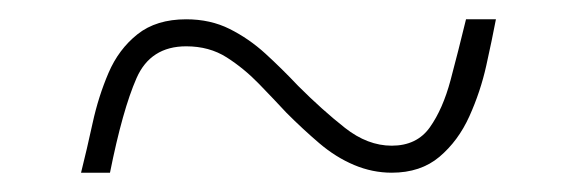

<svg xmlns="http://www.w3.org/2000/svg" viewBox="-20 -456 599 199"><path d="M64 -277Q70 -301 76 -328.5Q82 -356 92.5 -380.5Q103 -405 122.5 -420.5Q142 -436 173 -436Q198 -436 218 -426Q238 -416 255 -400.5Q272 -385 289 -367Q314 -342 337.5 -323.5Q361 -305 386 -305Q412 -305 425.5 -324Q439 -343 447 -373Q455 -403 463 -436H494Q490 -415 484 -388Q478 -361 466.5 -335.5Q455 -310 435.5 -293.5Q416 -277 386 -277Q366 -277 347 -285Q328 -293 311 -307.5Q294 -322 277 -339Q264 -353 248.5 -369Q233 -385 215 -396.5Q197 -408 173 -408Q136 -408 121.5 -375Q107 -342 94 -277Z"/></svg>

Font: Noto Serif Lao Thin
Style: Regular
Weight: 250
Designer: Monotype Design Team
Foundry: Monotype Imaging Inc.
Version: Version 2.003